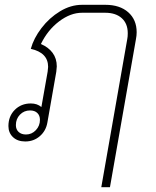

<svg xmlns="http://www.w3.org/2000/svg" viewBox="-20 -578 648 798"><path d="M548 -444Q548 -430 545 -415L437 200H401L509 -416Q511 -425 511 -440Q511 -480 486 -502.5Q461 -525 417 -525H321Q273 -525 225.5 -489Q178 -453 150 -395Q181 -382 198.5 -358.5Q216 -335 216 -302Q216 -296 214 -280L177 -69Q171 -34 145.5 -12Q120 10 85 10Q53 10 34 -8Q15 -26 15 -54Q15 -95 41.5 -121.5Q68 -148 108 -148Q135 -148 152 -133L178 -280Q180 -294 180 -300Q180 -359 108 -375Q120 -419 152.5 -461.5Q185 -504 229.5 -531Q274 -558 321 -558H418Q478 -558 513 -527Q548 -496 548 -444ZM146 -80Q146 -98 135 -108.5Q124 -119 105 -119Q80 -119 63 -101.5Q46 -84 46 -58Q46 -40 57.5 -29.5Q69 -19 88 -19Q112 -19 129 -37Q146 -55 146 -80Z"/></svg>

Font: Bai Jamjuree ExtraLight
Style: Italic
Weight: 275
Italic angle: -10°
Version: Version 1.000; ttfautohint (v1.6)